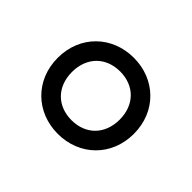

<svg xmlns="http://www.w3.org/2000/svg" viewBox="-79 -831 535 535"><g transform="rotate(45 188.0 -564.0)"><path d="M188 -414C273 -414 338 -476 338 -564C338 -652 273 -714 188 -714C103 -714 38 -652 38 -564C38 -476 103 -414 188 -414ZM94 -564C94 -622 132 -660 188 -660C244 -660 282 -622 282 -564C282 -506 244 -468 188 -468C132 -468 94 -506 94 -564Z"/></g></svg>

Font: Meta Space Light
Style: Regular
Weight: 300
Designer: Meta Pool / Florian Karsten
Foundry: Meta Pool / Florian Karsten
Version: Version 2.000;Glyphs 3.1.1 (3137)